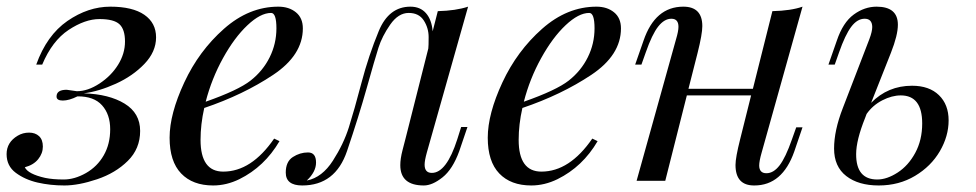

<svg xmlns="http://www.w3.org/2000/svg" viewBox="-41 -548 2959 582"><path d="M86.9 -352.1H68.8Q100.6 -440.9 163.3 -484.4Q226.1 -527.8 293.5 -527.8Q360.8 -527.8 396.5 -503.2Q432.1 -478.5 432.1 -434.8Q432.1 -391.1 396.7 -354.2Q361.3 -317.4 310.1 -294.2Q258.8 -271 212.9 -265.1Q289.6 -262.7 336.7 -233.9Q383.8 -205.1 383.8 -151.1Q383.8 -97.2 346.4 -60.3Q309.1 -23.4 253.2 -4.6Q197.3 14.2 154.3 14.2Q111.3 14.2 73 5.4Q34.7 -3.4 6.8 -24.2Q-21 -44.9 -21 -80.8Q-21 -116.7 12.7 -136.7Q28.3 -146 47.1 -146Q65.9 -146 77.4 -135.3Q88.9 -124.5 88.9 -103.8Q88.9 -83 74.7 -65.4Q60.5 -47.9 34.2 -41Q43.9 -20.5 95.7 -8.8Q119.1 -3.9 152.1 -3.9Q185.1 -3.9 219.5 -23.4Q253.9 -43 273.4 -77.1Q293 -111.3 293 -156.2Q293 -201.2 268.3 -228.8Q243.7 -256.3 193.8 -255.9Q168.5 -243.2 149.4 -243.2Q130.4 -243.2 130.4 -255.4Q130.4 -275.9 161.1 -275.9L191.9 -271.5Q225.1 -271.5 260.5 -294.7Q295.9 -317.9 316.9 -351.6Q337.9 -385.3 337.9 -422.1Q337.9 -459 321 -474.6Q304.2 -490.2 260.5 -490.2Q216.8 -490.2 167 -457.3Q117.2 -424.3 86.9 -352.1Z M780.8 -508.8Q748.5 -508.8 709 -471.4Q669.4 -434.1 635 -371.8Q600.6 -309.6 582.5 -239.7Q681.2 -274.4 718.5 -303.7Q755.9 -333 776.4 -374.3Q796.9 -415.5 796.9 -462.2Q796.9 -508.8 780.8 -508.8ZM605 14.2Q543 14.2 508.1 -22.2Q473.1 -58.6 473.1 -130.6Q473.1 -202.6 517.6 -298.1Q562 -393.6 637.9 -460.7Q713.9 -527.8 802.7 -527.8Q835 -527.8 856 -510.7Q877 -493.7 877 -461.9Q877 -380.9 786.6 -320.8Q696.3 -260.7 578.1 -220.7Q566.9 -170.9 566.9 -124Q566.9 -27.8 635.7 -27.8Q721.2 -27.8 790 -127.9L806.2 -120.1Q760.7 -42.5 684.6 -4.9Q645.5 14.2 605 14.2Z M917 -55.2Q917 -27.3 889.2 -1H890.1Q935.5 -10.3 968 -60.8Q1000.5 -111.3 1016.6 -162.4Q1032.7 -213.4 1054.7 -296.9Q1076.7 -380.4 1107.2 -454.1Q1137.7 -527.8 1203.1 -527.8Q1232.9 -527.8 1250.2 -508.1Q1267.6 -488.3 1270.5 -453.1L1286.1 -514.2Q1341.3 -515.6 1377.9 -527.8L1252.9 -85.9Q1246.1 -61.5 1246.1 -48.8Q1246.1 -23.9 1268.1 -23.9Q1312.5 -23.9 1345.2 -126L1356.9 -163.1H1376L1351.1 -89.8Q1331.1 -34.7 1300.3 -10.3Q1269.5 14.2 1243.7 14.2Q1172.4 14.2 1172.4 -47.4Q1172.4 -66.9 1179.2 -93Q1186 -119.1 1188 -127L1257.3 -400.9Q1258.3 -408.2 1258.3 -435.5Q1258.3 -462.9 1243.7 -485.8Q1229 -508.8 1197.8 -508.8Q1166.5 -508.8 1141.8 -473.4Q1117.2 -438 1106.2 -403.3Q1095.2 -368.7 1070.8 -281.7Q1046.4 -194.8 1011 -90.3Q975.6 14.2 875 14.2Q825.2 14.2 825.2 -24.9Q825.2 -58.1 846.7 -72Q868.2 -85.9 892.6 -85.9Q917 -85.9 917 -55.2Z M1745.1 -508.8Q1712.9 -508.8 1673.3 -471.4Q1633.8 -434.1 1599.4 -371.8Q1564.9 -309.6 1546.9 -239.7Q1645.5 -274.4 1682.9 -303.7Q1720.2 -333 1740.7 -374.3Q1761.2 -415.5 1761.2 -462.2Q1761.2 -508.8 1745.1 -508.8ZM1569.3 14.2Q1507.3 14.2 1472.4 -22.2Q1437.5 -58.6 1437.5 -130.6Q1437.5 -202.6 1481.9 -298.1Q1526.4 -393.6 1602.3 -460.7Q1678.2 -527.8 1767.1 -527.8Q1799.3 -527.8 1820.3 -510.7Q1841.3 -493.7 1841.3 -461.9Q1841.3 -380.9 1751 -320.8Q1660.6 -260.7 1542.5 -220.7Q1531.2 -170.9 1531.2 -124Q1531.2 -27.8 1600.1 -27.8Q1685.5 -27.8 1754.4 -127.9L1770.5 -120.1Q1725.1 -42.5 1648.9 -4.9Q1609.9 14.2 1569.3 14.2Z M2245.6 14.2Q2188.5 14.6 2188.5 -47.9Q2188.5 -70.3 2202.6 -126L2235.8 -258.8H2041L1975.6 0H1888.7L2008.3 -429.2Q2015.6 -453.6 2015.6 -466.8Q2015.6 -491.2 1994.1 -491.2Q1972.7 -491.2 1954.1 -467.5Q1935.5 -443.8 1916.5 -389.2L1903.3 -352.1H1884.3L1909.7 -424.8Q1944.8 -527.8 2030.3 -527.8Q2087.9 -527.8 2087.9 -468.8Q2087.9 -444.8 2073.7 -388.2L2045.9 -278.8H2241.2L2300.3 -514.2Q2357.4 -515.6 2391.6 -527.8L2267.6 -85Q2260.3 -59.6 2260.3 -45.9Q2260.7 -22.9 2282.2 -22.9Q2303.7 -22.9 2322 -46.6Q2340.3 -70.3 2359.4 -125L2372.6 -162.1H2391.6L2366.7 -88.9Q2330.6 14.2 2245.6 14.2Z M2554.2 -81.1Q2553.7 -3.9 2618.2 -3.9Q2647.5 -3.9 2679.9 -24.9Q2712.4 -45.9 2733.4 -84.7Q2754.4 -123.5 2754.4 -173.8Q2754.4 -258.8 2689.5 -258.8Q2662.6 -258.8 2633.5 -243.9Q2604.5 -229 2585.9 -202.6L2581.5 -190.9Q2554.2 -123 2554.2 -81.1ZM2723.6 -288.1Q2775.9 -288.1 2805.2 -259.5Q2834.5 -231 2834.5 -183.1Q2834.5 -135.3 2807.9 -89.6Q2781.2 -43.9 2732.7 -14.9Q2684.1 14.2 2622.6 14.2Q2561 14.2 2524.2 -14.4Q2487.3 -43 2487.3 -97.7Q2487.3 -152.3 2513.7 -220.2L2594.2 -429.2Q2603 -452.6 2603 -466.3Q2602.5 -491.2 2580.1 -491.2Q2557.6 -491.2 2539.3 -466.8Q2521 -442.4 2502.4 -389.2L2489.3 -352.1H2470.2L2495.6 -424.8Q2514.2 -480 2546.9 -503.9Q2579.6 -527.8 2616.2 -527.8Q2680.7 -527.8 2680.7 -473.1Q2680.7 -441.4 2659.7 -388.2L2599.6 -236.3Q2650.4 -288.1 2723.6 -288.1Z"/></svg>

Font: PlayfairDisplay-Italic
Style: Italic
Weight: 400
Italic angle: -14°
Designer: Claus Eggers Sørensen
Foundry: Claus Eggers Sørensen
Version: Version 1.002;PS 001.002;hotconv 1.0.70;makeotf.lib2.5.58329